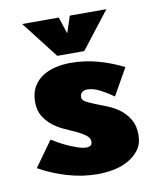

<svg xmlns="http://www.w3.org/2000/svg" viewBox="-70 -617 560 687"><g transform="rotate(-10 210.0 -274.0)"><path d="M219 -268Q219 -257 232.5 -249.5Q246 -242 265.5 -234.5Q285 -227 308.5 -217.5Q332 -208 351.5 -193Q371 -178 384.5 -155.5Q398 -133 398 -100Q398 -67 382 -45.5Q366 -24 341.5 -10.5Q317 3 288 8.5Q259 14 232 14Q176 14 121.5 -2Q67 -18 19 -45L85 -137Q96 -130 111.5 -121.5Q127 -113 144 -105.5Q161 -98 177.5 -92.5Q194 -87 207 -87Q216 -87 222 -91Q228 -95 228 -105Q228 -118 215 -128Q202 -138 183 -147Q164 -156 141 -166Q118 -176 99 -191Q80 -206 67 -227Q54 -248 54 -279Q54 -311 67 -333.5Q80 -356 101 -369.5Q122 -383 148.5 -389Q175 -395 203 -395Q253 -395 301 -382Q349 -369 394 -346L339 -249Q320 -263 294 -277Q268 -291 245 -291Q234 -291 226.5 -285Q219 -279 219 -268ZM57 -562H190L210 -501L230 -562H363L259 -428H161Z"/></g></svg>

Font: CAT Rhythmus
Style: Regular
Weight: 400
Designer: Peter Wiegel nach alter Vorlage
Foundry: Peter Wiegel
Version: 1.000